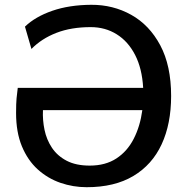

<svg xmlns="http://www.w3.org/2000/svg" viewBox="-20 -772 780 800"><path d="M341 8Q284.5 8 231.8 -10.2Q179 -28.5 137.2 -66.2Q95.5 -104 71.2 -162.5Q47 -221 47 -301Q47 -341.5 49 -362.2Q51 -383 54 -406H576.5Q572 -486.5 543 -543Q514 -599.5 466.2 -629.2Q418.5 -659 358 -659Q276.5 -659 214.8 -635Q153 -611 111 -568L84 -661Q127 -702.5 197.8 -727Q268.5 -751.5 360 -752Q451 -752.5 526.8 -710.2Q602.5 -668 647.8 -583.2Q693 -498.5 693 -372Q693 -256 653.5 -170.8Q614 -85.5 535.8 -38.8Q457.5 8 341 8ZM354 -82Q419.5 -82 465 -111.8Q510.5 -141.5 537.2 -193.8Q564 -246 573 -313H159Q157 -272 165.5 -231Q174 -190 196.5 -156.2Q219 -122.5 257.8 -102.2Q296.5 -82 354 -82Z"/></svg>

Font: Merriweather Sans
Style: Regular
Weight: 400
Designer: Eben Sorkin
Foundry: Eben Sorkin
Version: Version 1.008; ttfautohint (v1.7.19-72a1) -l 8 -r 50 -G 200 